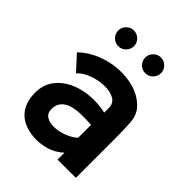

<svg xmlns="http://www.w3.org/2000/svg" viewBox="-198 -793 905 905"><g transform="rotate(45 255.0 -340.0)"><path d="M194 5Q118 1 79 -38.5Q40 -78 40 -148Q40 -199 66 -235.5Q92 -272 135 -293Q178 -314 230.5 -319Q283 -324 337 -312V-343Q337 -375 311 -389Q285 -403 247.5 -402Q210 -401 172.5 -387.5Q135 -374 112 -349L45 -422Q83 -459 135 -480Q187 -501 242.5 -504Q298 -507 347.5 -491Q397 -475 429 -439Q454 -411 457 -365Q460 -319 460 -264V0H338V-46Q307 -17 269 -5.5Q231 6 194 5ZM334 -141V-227Q230 -235 189.5 -214Q149 -193 149 -149Q149 -121 168.5 -108.5Q188 -96 217.5 -96.5Q247 -97 278.5 -108.5Q310 -120 334 -141ZM162 -580Q141 -580 125.5 -595.5Q110 -611 110 -633Q110 -654 125.5 -669.5Q141 -685 162 -685Q184 -685 199.5 -669.5Q215 -654 215 -633Q215 -611 199.5 -595.5Q184 -580 162 -580ZM342 -580Q321 -580 305.5 -595.5Q290 -611 290 -633Q290 -654 305.5 -669.5Q321 -685 342 -685Q364 -685 379.5 -669.5Q395 -654 395 -633Q395 -611 379.5 -595.5Q364 -580 342 -580Z"/></g></svg>

Font: Kulim Park
Style: Bold
Weight: 700
Designer: Noponies / Dale Sattler
Foundry: Noponies
Version: Version 1.000; ttfautohint (v1.8.3)